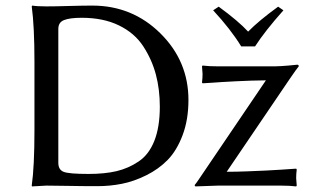

<svg xmlns="http://www.w3.org/2000/svg" viewBox="-20 -668 1111 691"><path d="M189.9 -82Q189.9 -57.1 209 -49.6Q228 -42 298.8 -42Q356.9 -42 399.4 -52Q441.9 -62 479 -86.9Q516.1 -111.8 535.6 -161.4Q555.2 -210.9 555.2 -284.2Q555.2 -346.2 541 -399.7Q526.9 -453.1 495.8 -501Q464.8 -548.8 408.4 -576.4Q352.1 -604 273.9 -604Q231.9 -604 210.9 -595.9Q189.9 -587.9 189.9 -564ZM147 -645Q179.2 -645 229.5 -646.5Q279.8 -647.9 312 -647.9Q456.1 -647.9 557.1 -548.1Q658.2 -448.2 658.2 -308.1Q658.2 -237.3 637.2 -181.6Q616.2 -126 583.5 -92.5Q550.8 -59.1 506.3 -37.1Q461.9 -15.1 418.9 -6.6Q376 2 330.1 2Q273.9 2 226.1 1Q178.2 0 147 0L95.2 2.9L94.2 0Q104 -67.9 104 -200.2V-444.8Q104 -573.7 94.2 -645L96.2 -647.9Q112.8 -645 147 -645ZM848.1 -501Q810.1 -563 747.1 -630.9L767.1 -644Q837.9 -592.3 873 -554.2Q911.1 -593.3 981 -644L1000 -630.9Q933.1 -555.7 897.9 -501ZM795.9 -49.8Q830.1 -49.8 868.4 -51.3Q906.7 -52.7 937 -54.2Q967.3 -55.7 992.7 -57.4Q1018.1 -59.1 1032.2 -60.1L1045.9 -61L1047.9 -58.1Q1045.9 -42 1045.9 -26.9Q1045.9 -25.9 1047.9 0L1045.9 2.9Q1023.9 0 990.2 0H764.2L683.1 2.9L680.2 -1.5Q686 -7.8 702.1 -32.2L937 -378.9Q886.2 -378.4 829.1 -375.5Q772 -372.6 740.7 -370.1L709 -368.2L707 -371.1Q709 -387.2 709 -401.9Q709 -402.8 707 -429.2L709 -432.1Q731 -429.2 765.1 -429.2H969.2Q979 -429.2 993.2 -430.2Q1007.3 -431.2 1018.6 -432.1Q1029.8 -433.1 1039.1 -434.1Q1048.3 -435.1 1049.8 -435.1Q1052.7 -435.1 1054 -433.6Q1055.2 -432.1 1055.2 -429.2Q1048.3 -421.4 1024.9 -387.2Z"/></svg>

Font: Biolilbert
Style: Regular
Weight: 400
Designer: Philipp H. Poll
Foundry: Philipp H. Poll
Version: Version 1.1.0